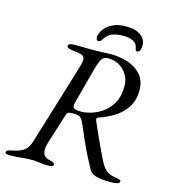

<svg xmlns="http://www.w3.org/2000/svg" viewBox="-119 -918 926 1023"><g transform="rotate(15 343.5 -407.0)"><path d="M449 -819Q492 -819 516 -807.5Q540 -796 550.5 -779Q561 -762 561 -743Q561 -729 556.5 -717Q552 -705 540 -705Q533 -705 531.5 -712.5Q530 -720 528 -726Q524 -746 502.5 -756.5Q481 -767 449 -767Q422 -767 394.5 -759.5Q367 -752 348 -722Q343 -714 338.5 -709.5Q334 -705 326 -705Q315 -705 314 -725Q314 -733 320.5 -748.5Q327 -764 342.5 -780Q358 -796 384 -807.5Q410 -819 449 -819ZM27 5Q15 5 9 2.5Q3 0 3 -6Q3 -18 39 -24Q76 -31 98 -47Q120 -63 131 -100L265 -538Q276 -573 275.5 -589.5Q275 -606 258.5 -612.5Q242 -619 204 -622Q189 -624 182.5 -628Q176 -632 176 -639Q176 -647 187 -650Q198 -653 210 -653Q215 -653 235 -653Q255 -653 274.5 -652.5Q294 -652 299 -652Q318 -652 338.5 -652.5Q359 -653 378 -654Q397 -655 410 -655Q461 -655 506 -640Q551 -625 579 -592.5Q607 -560 607 -507Q607 -453 581.5 -414Q556 -375 516.5 -350.5Q477 -326 434 -312Q420 -307 425 -295Q430 -282 442 -255Q454 -228 468.5 -196.5Q483 -165 495.5 -138.5Q508 -112 515 -98Q535 -59 553 -45.5Q571 -32 600 -27Q613 -25 623.5 -22.5Q634 -20 634 -13Q634 -2 618.5 1Q603 4 583 4Q556 4 532.5 1.5Q509 -1 491.5 -9Q474 -17 465 -32Q449 -61 429.5 -100Q410 -139 392.5 -179Q375 -219 362 -249Q350 -278 339 -288Q328 -298 301 -298Q279 -298 271.5 -294.5Q264 -291 261 -280L208 -111Q197 -75 204 -53Q211 -31 244 -24Q259 -21 264 -17Q269 -13 269 -6Q269 0 260 2.5Q251 5 239 5Q214 5 201 3Q188 1 178 -0.5Q168 -2 150 -2Q114 -2 89.5 1.5Q65 5 27 5ZM338 -318Q359 -318 390 -327Q421 -336 452 -357.5Q483 -379 503.5 -416Q524 -453 524 -508Q524 -559 489.5 -594.5Q455 -630 402 -630Q388 -630 378.5 -624.5Q369 -619 361.5 -603Q354 -587 345 -555L292 -356Q286 -333 295.5 -325.5Q305 -318 338 -318Z"/></g></svg>

Font: EB Garamond
Style: Italic
Weight: 400
Italic angle: -17.2°
Designer: Georg Duffner and Octavio Pardo
Foundry: Georg Duffner
Version: Version 1.001